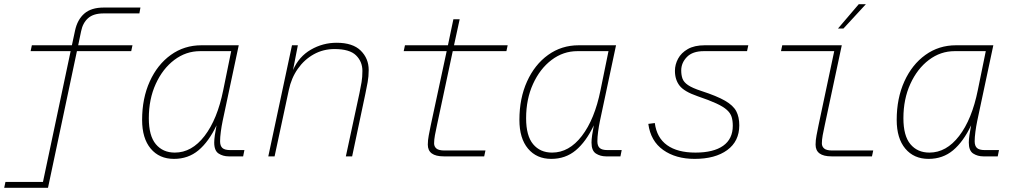

<svg xmlns="http://www.w3.org/2000/svg" viewBox="-36 -746 4856 916"><path d="M-16 150 -10 122H169L301 -502H110L116 -530H307L322 -600Q333 -652 366 -681Q399 -710 459 -710H634L629 -682H458Q410 -682 384.5 -659.5Q359 -637 351 -597L337 -530H596L590 -502H331L193 150Z M794 12Q724 12 683 -37Q642 -86 642 -174Q642 -277 678.5 -357.5Q715 -438 779 -484Q843 -530 925 -530H1103L1026 -168Q1021 -144 1017.5 -117.5Q1014 -91 1014 -72Q1014 -50 1025 -40Q1036 -30 1062 -30H1130L1124 0H1055Q1028 0 1007 -13.5Q986 -27 986 -66Q986 -80 989 -101.5Q992 -123 997 -148Q960 -70 911 -29Q862 12 794 12ZM798 -18Q879 -18 940 -97.5Q1001 -177 1029 -316L1067 -502H919Q851 -502 795.5 -460Q740 -418 707 -345.5Q674 -273 674 -182Q674 -98 707.5 -58Q741 -18 798 -18Z M1244 0 1357 -530H1385L1362 -412Q1390 -476 1447 -509Q1504 -542 1570 -542Q1647 -542 1685 -504.5Q1723 -467 1723 -412Q1723 -381 1718 -354Q1713 -327 1707 -298L1644 0H1614L1679 -302Q1685 -331 1689 -354.5Q1693 -378 1693 -408Q1693 -452 1662.5 -482Q1632 -512 1560 -512Q1506 -512 1461 -487Q1416 -462 1385 -418Q1354 -374 1342 -317L1274 0Z M2081 0Q2005 0 2005 -56Q2005 -77 2009.5 -100Q2014 -123 2019 -148L2095 -502H1890L1896 -530H2101L2127 -654H2157L2130 -530H2386L2380 -502H2124L2049 -150Q2043 -123 2039 -101Q2035 -79 2035 -62Q2035 -47 2046 -37.5Q2057 -28 2085 -28H2280L2274 0Z M2594 12Q2524 12 2483 -37Q2442 -86 2442 -174Q2442 -277 2478.5 -357.5Q2515 -438 2579 -484Q2643 -530 2725 -530H2903L2826 -168Q2821 -144 2817.5 -117.5Q2814 -91 2814 -72Q2814 -50 2825 -40Q2836 -30 2862 -30H2930L2924 0H2855Q2828 0 2807 -13.5Q2786 -27 2786 -66Q2786 -80 2789 -101.5Q2792 -123 2797 -148Q2760 -70 2711 -29Q2662 12 2594 12ZM2598 -18Q2679 -18 2740 -97.5Q2801 -177 2829 -316L2867 -502H2719Q2651 -502 2595.5 -460Q2540 -418 2507 -345.5Q2474 -273 2474 -182Q2474 -98 2507.5 -58Q2541 -18 2598 -18Z M3278 12Q3188 12 3128 -30.5Q3068 -73 3057 -155L3088 -159Q3097 -89 3146.5 -53.5Q3196 -18 3282 -18Q3368 -18 3414 -50.5Q3460 -83 3460 -146Q3460 -170 3454.5 -188Q3449 -206 3432 -221.5Q3415 -237 3381.5 -252.5Q3348 -268 3292 -287Q3228 -309 3206 -337.5Q3184 -366 3184 -408Q3184 -438 3199 -466Q3214 -494 3245.5 -512Q3277 -530 3326 -530H3534L3528 -502H3322Q3268 -502 3241 -474Q3214 -446 3214 -410Q3214 -388 3220 -371Q3226 -354 3246.5 -340Q3267 -326 3310 -312Q3384 -288 3423 -265.5Q3462 -243 3476.5 -215.5Q3491 -188 3491 -148Q3491 -72 3433.5 -30Q3376 12 3278 12Z M3931 0Q3855 0 3855 -56Q3855 -77 3859.5 -100Q3864 -123 3869 -148L3944 -502H3690L3696 -530H3980L3899 -150Q3893 -123 3889 -101Q3885 -79 3885 -62Q3885 -47 3896 -37.5Q3907 -28 3935 -28H4130L4124 0ZM3962 -610 4061 -726H4095L3988 -610Z M4394 12Q4324 12 4283 -37Q4242 -86 4242 -174Q4242 -277 4278.5 -357.5Q4315 -438 4379 -484Q4443 -530 4525 -530H4703L4626 -168Q4621 -144 4617.5 -117.5Q4614 -91 4614 -72Q4614 -50 4625 -40Q4636 -30 4662 -30H4730L4724 0H4655Q4628 0 4607 -13.5Q4586 -27 4586 -66Q4586 -80 4589 -101.5Q4592 -123 4597 -148Q4560 -70 4511 -29Q4462 12 4394 12ZM4398 -18Q4479 -18 4540 -97.5Q4601 -177 4629 -316L4667 -502H4519Q4451 -502 4395.5 -460Q4340 -418 4307 -345.5Q4274 -273 4274 -182Q4274 -98 4307.5 -58Q4341 -18 4398 -18Z"/></svg>

Font: Geist Mono Thin
Style: Italic
Weight: 100
Italic angle: -12°
Monospace: yes
Designer: Basement.studio, Andrés Briganti, Mateo Zaragoza
Foundry: Basement.studio, Vercel, Andrés Briganti, Guido Ferreyra, Mateo Zaragoza
Version: Version 1.500; ttfautohint (v1.8.4.7-5d5b)